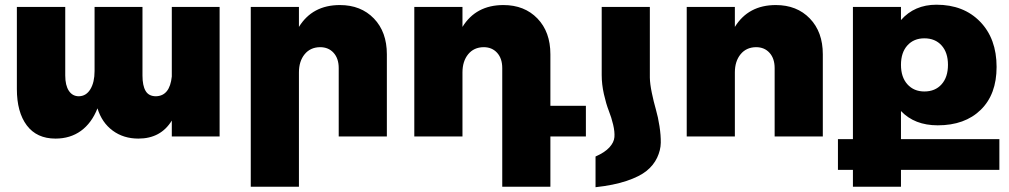

<svg xmlns="http://www.w3.org/2000/svg" viewBox="-20 -573 4234 806"><path d="M701.2 -543.9H901.9V0H701.2V-66.9Q654.8 8.8 561 8.8Q498.5 8.8 453.1 -24.7Q407.7 -58.1 389.2 -118.2Q364.7 -56.2 319.8 -23.7Q274.9 8.8 212.9 8.8Q134.3 8.8 92.5 -46.6Q50.8 -102.1 50.8 -199.2V-543.9H253.9V-255.9Q253.9 -214.8 269 -191.9Q284.2 -168.9 311 -168.9Q341.8 -169.4 359.4 -198.5Q377 -227.5 377 -274.9V-543.9H578.1V-255.9Q578.1 -213.4 591.3 -191.2Q604.5 -168.9 634.8 -168.9Q692.9 -170.4 701.2 -252Z M1406.7 -551.8Q1495.1 -551.8 1549.6 -495.4Q1604 -439 1604 -345.2V0H1401.9V-287.1Q1401.9 -327.6 1380.4 -351.3Q1358.9 -375 1323.7 -375Q1282.7 -374.5 1258.8 -345.2Q1234.9 -315.9 1234.9 -269V210.9H1032.7V-543.9H1234.9V-460Q1291.5 -551.8 1406.7 -551.8Z M2439.5 -128.9V0H2290.5V210.9H2088.4V-287.1Q2088.4 -327.6 2066.9 -351.3Q2045.4 -375 2010.3 -375Q1969.2 -374.5 1945.3 -345.2Q1921.4 -315.9 1921.4 -269V0H1719.2V-543.9H1921.4V-460Q1978 -551.8 2093.3 -551.8Q2181.6 -551.8 2236.1 -495.4Q2290.5 -439 2290.5 -345.2V-128.9Z M2480 84V212.9Q2556.6 204.6 2610.8 186.3Q2665 168 2694.3 144.3Q2723.6 120.6 2738.5 89.1Q2753.4 57.6 2753.9 26.4Q2754.4 -4.9 2748.5 -43Q2742.7 -81.1 2733.4 -113.3Q2724.1 -145.5 2716.3 -183.1Q2708.5 -220.7 2708 -247.1V-543.9H2505.9V-257.8Q2505.9 -219.2 2515.1 -178Q2524.4 -136.7 2535.6 -108.2Q2546.9 -79.6 2554 -49.6Q2561 -19.5 2559.3 2.4Q2557.6 24.4 2538.3 45.7Q2519 66.9 2480 84Z M3236.8 -551.8Q3325.2 -551.8 3379.6 -495.4Q3434.1 -439 3434.1 -345.2V0H3231.9V-287.1Q3231.9 -327.6 3210.4 -351.3Q3189 -375 3153.8 -375Q3112.8 -374.5 3088.9 -345.2Q3064.9 -315.9 3064.9 -269V0H2862.8V-543.9H3064.9V-460Q3121.6 -551.8 3236.8 -551.8Z M4175.3 11.2V140.1H3762.2V210.9H3560.5V140.1H3497.6V11.2H3560.5V-543.9H3762.2V-488.8Q3818.8 -553.2 3911.1 -553.2Q4025.4 -553.2 4094.5 -481.9Q4163.6 -410.6 4163.6 -292Q4163.6 -176.8 4096.9 -111.8Q4030.3 -46.9 3916.5 -46.9Q3819.3 -46.9 3762.2 -106.9V11.2ZM3860.4 -412.1Q3815.9 -412.1 3789.1 -382.3Q3762.2 -352.5 3762.2 -300.8Q3762.2 -249 3789.3 -219Q3816.4 -189 3860.4 -189Q3905.8 -189 3932.6 -219Q3959.5 -249 3959.5 -300.8Q3959.5 -352.5 3932.6 -382.3Q3905.8 -412.1 3860.4 -412.1Z"/></svg>

Font: Montserrat arm ExtraBold
Style: Regular
Weight: 800
Designer: Julieta Ulanovsky
Foundry: Julieta Ulanovsky
Version: Version 6.000;PS 006.000;hotconv 1.0.88;makeotf.lib2.5.64775